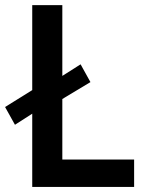

<svg xmlns="http://www.w3.org/2000/svg" viewBox="-26 -740 564 760"><path d="M101.6 -290 33.2 -246.1 -5.9 -316.4 101.6 -383.3V-719.7H220.7V-439.5L293 -485.4L332 -415L220.7 -348.1V-108.4H504.9V0H101.6Z"/></svg>

Font: Reddit Sans Strawberry SemiBold
Style: Regular
Weight: 600
Designer: Stephen Hutchings
Foundry: Reddit
Version: Version 1.013